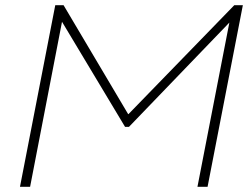

<svg xmlns="http://www.w3.org/2000/svg" viewBox="-20 -720 973 740"><path d="M57 0 193 -700H225L474 -280H475L883 -700H916L780 0H741L864 -633L477 -231H462L219 -636L96 0Z"/></svg>

Font: REM Thin
Style: Italic
Weight: 250
Italic angle: -11°
Designer: Octavio Pardo
Foundry: Ashler Design
Version: Version 1.005;gftools[0.9.28]